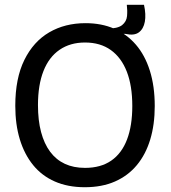

<svg xmlns="http://www.w3.org/2000/svg" viewBox="-20 -770 714 804"><path d="M506 -628 437 -631 426 -650Q473 -650 491.5 -665Q510 -680 512 -703Q514 -726 511 -750H583Q592 -709 586.5 -679Q581 -649 561.5 -634.5Q542 -620 506 -628ZM335 14Q264 14 209.5 -10Q155 -34 118.5 -79Q82 -124 63 -186.5Q44 -249 44 -327Q44 -442 82 -519Q120 -596 186 -634.5Q252 -673 338 -673Q405 -673 458 -650Q511 -627 549 -583Q587 -539 607.5 -474Q628 -409 628 -326Q628 -248 609 -185.5Q590 -123 553 -78.5Q516 -34 461.5 -10Q407 14 335 14ZM336 -67Q402 -67 446 -97.5Q490 -128 512 -186Q534 -244 534 -326Q534 -411 511 -470Q488 -529 444 -560.5Q400 -592 336 -592Q274 -592 229.5 -561.5Q185 -531 162 -472.5Q139 -414 139 -330Q139 -266 152 -217Q165 -168 190 -134.5Q215 -101 251.5 -84Q288 -67 336 -67Z"/></svg>

Font: Bricolage Grotesque 72pt
Style: Regular
Weight: 400
Version: Version 1.001;gftools[0.9.33.dev8+g029e19f]